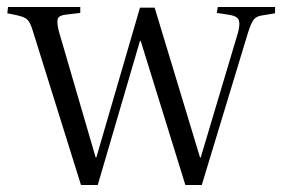

<svg xmlns="http://www.w3.org/2000/svg" viewBox="-20 -530 808 550"><path d="M212 0 76 -435Q71 -453 66 -463Q61 -473 52.5 -478Q44 -483 30 -486L1 -492L3 -510H210V-493L168 -488Q149 -486 145.5 -476Q142 -466 149 -439L254 -79H256L381 -508H423L553 -79H555L661 -434Q668 -459 664.5 -471Q661 -483 640 -487L601 -493L604 -510H768V-492L732 -486Q715 -484 707 -474Q699 -464 690 -435L558 0H511L383 -413H381L260 0Z"/></svg>

Font: Literata 60pt Light
Style: Regular
Weight: 300
Designer: Latin by Veronika Burian and Jose Scaglione. Greek by Irene Vlachou. Cyrillic by Vera Evstafieva.
Foundry: TypeTogether
Version: Version 3.103;gftools[0.9.29]